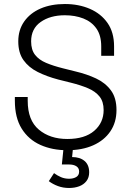

<svg xmlns="http://www.w3.org/2000/svg" viewBox="-20 -734 656 956"><path d="M315 14Q240 14 181 -12.5Q122 -39 88 -93.5Q54 -148 54 -232V-251H118V-232Q118 -135 173.5 -88.5Q229 -42 315 -42Q402 -42 449 -82.5Q496 -123 496 -186Q496 -228 475.5 -253.5Q455 -279 418.5 -294.5Q382 -310 334 -322L270 -338Q213 -353 168 -375.5Q123 -398 97 -434.5Q71 -471 71 -528Q71 -585 100.5 -627Q130 -669 182 -691.5Q234 -714 303 -714Q372 -714 427.5 -690Q483 -666 515.5 -619.5Q548 -573 548 -503V-456H484V-503Q484 -558 460 -592Q436 -626 395 -642Q354 -658 303 -658Q230 -658 182.5 -624.5Q135 -591 135 -528Q135 -486 154.5 -461Q174 -436 209.5 -421Q245 -406 293 -394L357 -378Q412 -365 458 -343.5Q504 -322 532 -284.5Q560 -247 560 -186Q560 -125 529.5 -80Q499 -35 444 -10.5Q389 14 315 14ZM324 202Q294 202 268.5 192.5Q243 183 223 168L249 128Q265 140 283.5 148Q302 156 324 156Q345 156 359.5 147.5Q374 139 374 120Q374 103 360.5 94Q347 85 324 85H288L299 -22H346L339 48Q378 48 401 67.5Q424 87 424 124Q424 150 410.5 167.5Q397 185 374.5 193.5Q352 202 324 202Z"/></svg>

Font: Space Grotesk Light Light
Style: Regular
Weight: 300
Version: Version 2.000